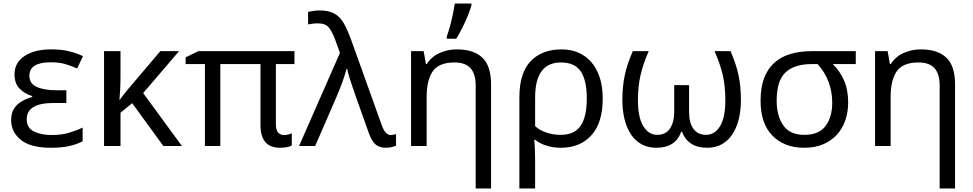

<svg xmlns="http://www.w3.org/2000/svg" viewBox="-20 -825 5498 1085"><path d="M355 -315V-243H282Q131 -243 131 -151Q131 -102 172 -82Q213 -62 273 -62Q328 -62 371 -75Q414 -88 447 -104V-27Q416 -10 373 0Q330 10 268 10Q153 10 98 -34.5Q43 -79 43 -146Q43 -186 59.5 -211.5Q76 -237 103 -252.5Q130 -268 162 -277V-282Q117 -296 89.5 -325.5Q62 -355 62 -404Q62 -472 119.5 -509Q177 -546 268 -546Q326 -546 367.5 -536Q409 -526 449 -508L416 -438Q383 -453 348.5 -463Q314 -473 267 -473Q146 -473 146 -397Q146 -353 187.5 -334Q229 -315 299 -315Z M661 -536V-397Q661 -357 659 -319Q657 -281 655 -261H657Q658 -263 659 -264Q660 -265 661 -267Q669 -278 678.5 -290Q688 -302 696 -312L886 -536H992L789 -299L1008 0H903L727 -242L661 -188V0H568V-536Z M1101 -536H1644V-463H1539V-124Q1539 -89 1552 -75.5Q1565 -62 1585 -62Q1599 -62 1610 -65Q1621 -68 1629 -72V-3Q1621 2 1603.5 6Q1586 10 1563 10Q1452 10 1452 -118V-463H1225V0H1138V-463H1029V-501Z M1670 0 1901 -526 1874 -601Q1858 -644 1839 -668.5Q1820 -693 1777 -693Q1759 -693 1745.5 -691Q1732 -689 1721 -687V-758Q1734 -761 1751.5 -763.5Q1769 -766 1787 -766Q1838 -766 1870 -748Q1902 -730 1923 -693Q1944 -656 1965 -598L2138 -116Q2157 -62 2188 -62Q2196 -62 2204.5 -64Q2213 -66 2218 -67V-2Q2207 3 2192.5 6.5Q2178 10 2161 10Q2124 10 2102.5 -8.5Q2081 -27 2065 -71L1992 -276Q1984 -300 1973.5 -329.5Q1963 -359 1954.5 -387.5Q1946 -416 1942 -435H1938Q1929 -400 1914.5 -360Q1900 -320 1883 -281L1761 0Z M2561 -546Q2657 -546 2706 -499Q2755 -452 2755 -349V240H2668V-343Q2668 -407 2639 -439.5Q2610 -472 2548 -472Q2460 -472 2425.5 -422Q2391 -372 2391 -278V0H2303V-536H2374L2387 -463H2392Q2418 -505 2464 -525.5Q2510 -546 2561 -546ZM2505 -606V-620Q2514 -644 2523 -677Q2532 -710 2539 -744Q2546 -778 2550 -805H2644V-794Q2638 -772 2624.5 -738.5Q2611 -705 2593.5 -669.5Q2576 -634 2558 -606Z M2915 240V-275Q2915 -413 2979 -479.5Q3043 -546 3154 -546Q3205 -546 3247.5 -528Q3290 -510 3321 -474.5Q3352 -439 3369 -387.5Q3386 -336 3386 -268Q3386 -131 3322 -60.5Q3258 10 3149 10Q3107 10 3069.5 -1.5Q3032 -13 3004 -35H2999Q3001 -18 3002.5 17.5Q3004 53 3004 98V240ZM3004 -274V-112Q3032 -87 3070 -75Q3108 -63 3148 -63Q3227 -63 3261.5 -114.5Q3296 -166 3296 -268Q3296 -371 3262 -421.5Q3228 -472 3150 -472Q3004 -472 3004 -274Z M3556 -536H3646Q3615 -466 3600 -402Q3585 -338 3585 -259Q3585 -162 3615 -112.5Q3645 -63 3694 -63Q3743 -63 3766.5 -99.5Q3790 -136 3790 -193V-344H3874V-193Q3874 -130 3899 -96.5Q3924 -63 3969 -63Q4020 -63 4049.5 -112.5Q4079 -162 4079 -259Q4079 -338 4064 -402Q4049 -466 4018 -536H4108Q4139 -466 4153 -402Q4167 -338 4167 -260Q4167 -200 4154.5 -150.5Q4142 -101 4118 -65Q4094 -29 4058.5 -9.5Q4023 10 3976 10Q3869 10 3834 -80H3829Q3798 10 3688 10Q3642 10 3606 -9.5Q3570 -29 3546 -65Q3522 -101 3509.5 -150.5Q3497 -200 3497 -260Q3497 -338 3511 -402Q3525 -466 3556 -536Z M4569 -536H4816V-463H4686Q4725 -426 4749 -372Q4773 -318 4773 -246Q4773 -192 4757 -145.5Q4741 -99 4710 -64.5Q4679 -30 4632.5 -10Q4586 10 4524 10Q4413 10 4345.5 -58Q4278 -126 4278 -256Q4278 -331 4298.5 -384.5Q4319 -438 4357 -471.5Q4395 -505 4448.5 -520.5Q4502 -536 4569 -536ZM4369 -256Q4369 -171 4406 -117Q4443 -63 4526 -63Q4609 -63 4646 -114Q4683 -165 4683 -244Q4683 -308 4661.5 -364Q4640 -420 4600 -463H4569Q4469 -463 4419 -416Q4369 -369 4369 -256Z M5183 -546Q5279 -546 5328 -499Q5377 -452 5377 -349V240H5290V-343Q5290 -407 5261 -439.5Q5232 -472 5170 -472Q5082 -472 5047.5 -422Q5013 -372 5013 -278V0H4925V-536H4996L5009 -463H5014Q5040 -505 5086 -525.5Q5132 -546 5183 -546Z"/></svg>

Font: BC Sans
Style: Regular
Weight: 400
Designer: Monotype Design Team
Province of B.C.
Foundry: Monotype Imaging Inc.
Version: Version 2.000;GOOG;noto-source:20170915:90ef993387c0